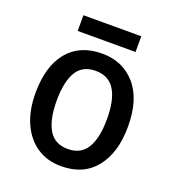

<svg xmlns="http://www.w3.org/2000/svg" viewBox="-128 -786 809 895"><g transform="rotate(20 276.5 -338.5)"><path d="M506 -270Q506 -141 446 -65.5Q386 10 275 10Q206 10 155 -24Q104 -58 75.5 -121Q47 -184 47 -270Q47 -403 107 -476Q167 -549 278 -549Q380 -549 443 -477Q506 -405 506 -270ZM152 -270Q152 -177 182 -126.5Q212 -76 277 -76Q342 -76 372 -126Q402 -176 402 -270Q402 -364 371.5 -413.5Q341 -463 276 -463Q211 -463 181.5 -413.5Q152 -364 152 -270ZM420 -687V-609H133V-687Z"/></g></svg>

Font: Noto Sans Gurmukhi UI SemiCondensed Medium
Style: Regular
Weight: 500
Width: 4
Designer: Jelle Bosma - Monotype Design Team
Foundry: Monotype Imaging Inc.
Version: Version 2.004; ttfautohint (v1.8.4.7-5d5b)